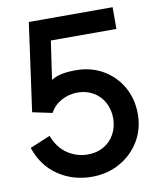

<svg xmlns="http://www.w3.org/2000/svg" viewBox="-86 -824 759 914"><g transform="rotate(-10 293.0 -367.0)"><path d="M21 -164 119 -205Q142 -145 186.5 -115.5Q231 -86 285 -86Q327 -86 360.5 -105Q394 -124 413 -158.5Q432 -193 432 -235Q432 -278 413 -312.5Q394 -347 360.5 -366Q327 -385 286 -385Q244 -385 208 -365.5Q172 -346 152 -310L57 -330L116 -756H521V-651H204L177 -465Q214 -491 296 -491Q370 -491 428 -457Q486 -423 518.5 -365Q551 -307 551 -235Q551 -162 516 -104Q481 -46 420.5 -12Q360 22 285 22Q194 22 122.5 -26Q51 -74 21 -164Z"/></g></svg>

Font: BLUETTI 2.0 Medium
Style: Italic
Weight: 500
Designer: Stijn de Vries
Foundry: tokotype
Version: Version 2.005;October 31, 2023;FontCreator 14.0.0.2814 64-bi